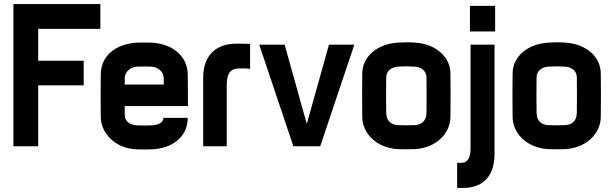

<svg xmlns="http://www.w3.org/2000/svg" viewBox="-20 -720 3010 945"><path d="M474 -700H46V0H168V-300H392V-421H168V-578H474Z M904 -140H784C784 -114 757 -105 727 -103C709 -102 671 -102 653 -103C626 -105 594 -118 594 -154V-198H905C905 -211 905 -325 904 -354C902 -446 829 -503 729 -510C715 -511 666 -511 651 -510C552 -503 477 -448 476 -354C475 -274 475 -224 476 -144C477 -62 549 11 652 15C677 16 703 16 728 15C826 11 904 -45 904 -140ZM594 -304V-334C594 -370 626 -390 653 -392C668 -393 713 -393 727 -392C754 -390 786 -370 786 -334V-304Z M1141 -505C1055 -505 980 -458 980 -337V0H1096V-302C1096 -367 1122 -382 1152 -383C1176 -384 1189 -384 1211 -381V-504C1192 -505 1165 -505 1141 -505Z M1724 -500H1599L1490 -110L1381 -500H1256L1424 0H1556Z M2021 -392C2048 -391 2079 -375 2079 -339C2080 -259 2080 -244 2079 -164C2078 -118 2048 -106 2022 -104C2004 -103 1956 -103 1938 -104C1912 -106 1882 -118 1881 -164C1880 -240 1880 -263 1881 -339C1881 -375 1912 -390 1938 -392C1977 -394 1984 -394 2021 -392ZM1763 -144C1764 -62 1834 7 1936 14C1954 15 2006 15 2024 14C2126 7 2196 -62 2197 -144C2198 -224 2198 -279 2197 -359C2196 -441 2125 -503 2025 -510C1986 -513 1971 -512 1936 -510C1835 -503 1764 -441 1763 -359C1762 -283 1762 -230 1763 -144Z M2293 -691V-565H2417V-691ZM2230 205H2260C2340 205 2414 164 2414 37V-500H2296V12C2296 64 2275 79 2258 81C2250 82 2238 82 2230 81Z M2761 -392C2788 -391 2819 -375 2819 -339C2820 -259 2820 -244 2819 -164C2818 -118 2788 -106 2762 -104C2744 -103 2696 -103 2678 -104C2652 -106 2622 -118 2621 -164C2620 -240 2620 -263 2621 -339C2621 -375 2652 -390 2678 -392C2717 -394 2724 -394 2761 -392ZM2503 -144C2504 -62 2574 7 2676 14C2694 15 2746 15 2764 14C2866 7 2936 -62 2937 -144C2938 -224 2938 -279 2937 -359C2936 -441 2865 -503 2765 -510C2726 -513 2711 -512 2676 -510C2575 -503 2504 -441 2503 -359C2502 -283 2502 -230 2503 -144Z"/></svg>

Font: Fervojo
Style: Bold
Weight: 700
Designer: kohakuno
Version: ver.1.0